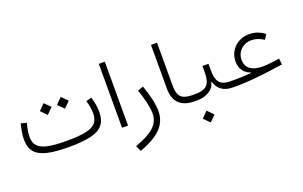

<svg xmlns="http://www.w3.org/2000/svg" viewBox="-100 -1081 2825 1792"><g transform="rotate(-20 1312.5 -185.5)"><path d="M726.6 -347.7C740.2 -300.3 747.1 -257.3 747.1 -218.8C747.1 -179.2 737.3 -148.4 717.8 -125.5C678.2 -79.6 589.8 -61.5 430.2 -61.5C352.1 -61.5 290 -66.4 243.7 -75.7C151.4 -94.2 113.3 -137.2 113.3 -215.3C113.3 -251 121.6 -297.4 134.8 -347.7L79.1 -361.8C64.9 -304.7 55.7 -252 55.7 -209.5C55.7 -156.2 68.4 -114.7 93.8 -84.5C144.5 -23.4 252.4 0 430.2 0C520 0 592.3 -6.3 647.5 -19.5C757.3 -45.4 805.2 -105.5 805.2 -215.3C805.2 -260.7 795.9 -311 780.8 -361.8ZM344.2 -349.6 402.8 -407.7 344.2 -466.3 286.1 -407.7ZM514.6 -349.6 572.8 -407.7 514.6 -466.3 456.1 -407.7Z M1013.7 -634.3H954.1V0H1013.7Z M1212.9 -274.4C1247.6 -176.8 1267.6 -88.9 1267.6 -28.8C1267.6 23.9 1248 68.4 1209 105C1169.9 141.1 1106.4 174.8 1019 206.5L1044.4 262.7C1142.6 227.1 1214.4 185.5 1259.3 138.7C1304.2 91.8 1326.7 35.2 1326.7 -31.7C1326.7 -100.6 1306.2 -189 1269 -294.9Z M1472.2 -201.2C1472.2 -66.9 1541 0 1678.7 0H1679.2V-61.5H1678.7C1623.5 -61.5 1585 -72.8 1564 -94.7C1543 -116.7 1532.2 -152.3 1532.2 -202.1V-634.3H1472.2Z M1916.5 -285.2H1856.4V-224.1C1856.4 -190.4 1852.5 -161.1 1845.2 -136.7C1829.6 -87.9 1789.6 -61.5 1705.6 -61.5H1679.2C1670.9 -61.5 1666.5 -51.3 1666.5 -30.8C1666.5 -10.3 1670.9 0 1679.2 0H1705.6C1748 0 1786.1 -10.3 1819.8 -30.3C1853.5 -50.3 1874.5 -79.1 1883.3 -117.2H1888.2C1905.8 -41.5 1968.3 0 2050.8 0H2092.3V-61.5H2052.7C1939.5 -61.5 1916.5 -121.6 1916.5 -224.1ZM1749 236.3 1807.6 178.2 1749 119.6 1690.9 178.2Z M2218.8 -212.4C2218.8 -294.9 2281.2 -355 2365.7 -355C2408.2 -355 2448.7 -341.8 2488.3 -314.9L2518.1 -361.8C2473.1 -397.5 2422.4 -415.5 2365.2 -415.5C2249.5 -415.5 2160.6 -330.1 2160.6 -216.8C2160.6 -147.9 2197.8 -94.2 2258.3 -74.7V-68.4C2210.9 -64 2162.1 -61.5 2111.3 -61.5H2092.3C2084 -61.5 2079.6 -51.3 2079.6 -30.8C2079.6 -10.3 2084 0 2092.3 0H2112.8C2195.3 0 2349.1 -14.2 2490.2 -35.6L2559.1 -44.4L2551.8 -105.5L2506.3 -98.6C2453.1 -90.8 2413.6 -87.9 2386.2 -87.9C2278.3 -87.9 2218.8 -131.8 2218.8 -212.4Z"/></g></svg>

Font: Estedad Light
Style: Regular
Weight: 300
Designer: Amin Abedi
Version: Version 7.3